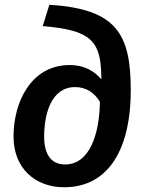

<svg xmlns="http://www.w3.org/2000/svg" viewBox="-20 -774 609 809"><path d="M250 15C445 15 531 -158 531 -392C531 -630 473 -736 188 -754L160 -664C365 -647 406 -602 407 -445V-440C377 -475 334 -500 274 -500C111 -500 37 -344 37 -199C37 -63 130 15 250 15ZM254 -81C200 -81 166 -118 166 -198C166 -292 195 -407 296 -407C344 -407 378 -383 401 -345C399 -209 358 -81 254 -81Z"/></svg>

Font: Fira Sans Medium
Style: Italic
Weight: 500
Italic angle: -8°
Designer: bBox Type GmbH & Carrois Corporate GbR & Edenspiekermann AG
Foundry: bBox Type GmbH & Carrois Corporate GbR & Edenspiekermann AG
Version: Version 4.301;PS 004.301;hotconv 1.0.88;makeotf.lib2.5.64775